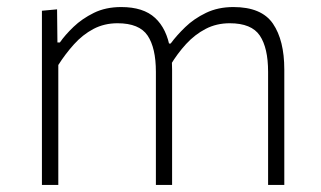

<svg xmlns="http://www.w3.org/2000/svg" viewBox="-20 -525 912 545"><path d="M99 0Q99 -56 99 -107.8Q99 -159.5 99 -220.5V-270.5Q99 -324.5 99 -381.5Q99 -438.5 99 -494.5L142 -498.5L143 -404.5H150Q164.5 -425.5 188.8 -448.8Q213 -472 246.5 -488.5Q280 -505 324 -505Q387 -505 420.2 -474.2Q453.5 -443.5 463 -385.5L465 -382Q467 -369 467.8 -355.8Q468.5 -342.5 468.5 -327.5Q468.5 -295 468.5 -272Q468.5 -249 468.5 -220.5Q468.5 -162.5 468.5 -109.2Q468.5 -56 468.5 0H422.5Q422.5 -56 422.5 -109Q422.5 -162 422.5 -219V-321Q422.5 -389 399 -424Q375.5 -459 313.5 -459Q276 -459 245.2 -442.8Q214.5 -426.5 190 -399.2Q165.5 -372 145.5 -340.5V-219Q145.5 -159.5 145.5 -107.8Q145.5 -56 145.5 0ZM741 0Q741 -56 741 -109Q741 -162 741 -219V-321Q741 -389 717.5 -424Q694 -459 632 -459Q594.5 -459 563.8 -443Q533 -427 508.2 -400Q483.5 -373 464 -340.5L457.5 -401.5H464.5Q481 -424 505.8 -448Q530.5 -472 564.8 -488.5Q599 -505 642.5 -505Q722.5 -505 754.8 -457.8Q787 -410.5 787 -327.5Q787 -295 787 -272Q787 -249 787 -220.5Q787 -162.5 787 -109.2Q787 -56 787 0Z"/></svg>

Font: Commissioner Thin ExtraLight
Style: Regular
Weight: 250
Version: Version 1.000